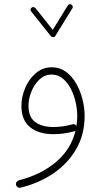

<svg xmlns="http://www.w3.org/2000/svg" viewBox="-20 -639 503 915"><path d="M320.8 -616.7Q325.2 -614.3 326.4 -608.9Q327.6 -603.5 324.7 -599.1L243.7 -467.8Q240.2 -461.4 233.2 -461.9Q226.1 -462.4 222.7 -466.3L128.9 -584Q120.6 -594.2 130.9 -602.5Q134.8 -606 140.4 -605Q146 -604 149.4 -600.1L231.4 -496.6L302.7 -612.3Q310.5 -623.5 320.8 -616.7ZM226.6 -318.4Q264.6 -318.4 293.9 -297.1Q323.2 -275.9 343 -241.2Q362.8 -206.5 373 -166Q383.3 -125.5 383.3 -86.9Q383.3 2 343.3 71.3Q303.2 140.6 234.1 187.5Q165 234.4 77.6 255.4Q70.3 257.3 64 252.9Q57.6 248.5 56.2 242.2Q54.7 234.4 59.1 228.3Q63.5 222.2 70.3 220.2Q174.3 193.8 246.3 133.5Q318.4 73.2 339.8 -16.1Q337.4 -14.2 334.5 -13.2Q282.7 0.5 234.9 0.5Q165.5 0.5 123.8 -32.5Q82 -65.4 82 -134.8Q82 -177.2 99.9 -219.5Q117.7 -261.7 150.4 -290Q183.1 -318.4 226.6 -318.4ZM115.7 -135.3Q115.7 -81.1 147.9 -57.4Q180.2 -33.7 234.9 -33.7Q277.8 -33.7 325.7 -46.4Q337.9 -49.8 344.2 -38.6Q348.1 -62 348.1 -86.4Q348.1 -117.2 340.6 -151.4Q333 -185.5 317.6 -215.6Q302.2 -245.6 279.3 -264.6Q256.3 -283.7 226.1 -283.7Q192.9 -283.7 168 -260Q143.1 -236.3 129.4 -201.9Q115.7 -167.5 115.7 -135.3Z"/></svg>

Font: Mikhak-FD ExtraLight
Style: Regular
Weight: 200
Designer: Amin Abedi
Version: Version 3.2